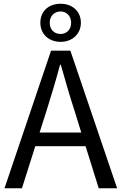

<svg xmlns="http://www.w3.org/2000/svg" viewBox="-20 -1003 648 1023"><path d="M303 -780C364 -780 411 -821 411 -882C411 -944 364 -983 303 -983C240 -983 195 -944 195 -882C195 -821 240 -780 303 -780ZM303 -822C271 -822 245 -843 245 -882C245 -919 271 -942 303 -942C333 -942 359 -919 359 -882C359 -843 333 -822 303 -822ZM4 0H97L168 -224H436L506 0H604L355 -733H252ZM191 -297 227 -410C253 -493 277 -572 300 -658H304C328 -573 351 -493 378 -410L413 -297Z"/></svg>

Font: Noto Sans Mono CJK HK
Style: Regular
Weight: 400
Designer: Ryoko NISHIZUKA 西塚涼子 (kana, bopomofo & ideographs); Paul D. Hunt (Latin, Greek & Cyrillic); Sandoll Communications 산돌커뮤니
Foundry: Adobe
Version: Version 2.004;hotconv 1.0.118;makeotfexe 2.5.65603